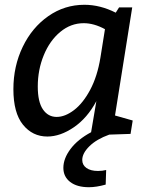

<svg xmlns="http://www.w3.org/2000/svg" viewBox="-20 -561 627 803"><path d="M437 2Q384 21 354 50.5Q324 80 324 108Q324 129 341.5 141.5Q359 154 390 154Q408 154 424 150L422 211Q383 222 352 222Q302 222 273.5 200Q245 178 245 141Q245 102 275 62Q305 22 361 -8L383 -138Q345 -67 288.5 -28.5Q232 10 178 10Q116 10 76 -39.5Q36 -89 36 -188Q36 -284 75 -365Q114 -446 182 -493.5Q250 -541 333 -541Q399 -541 464 -508L478 -530H533L461 -78L535 -57L526 -1ZM400 -320 419 -439Q373 -464 330 -464Q276 -464 232 -427.5Q188 -391 163 -330Q138 -269 138 -199Q138 -135 159.5 -103.5Q181 -72 217 -72Q252 -72 289.5 -100.5Q327 -129 357 -185Q387 -241 400 -320Z"/></svg>

Font: Bitter Pro Medium
Style: Italic
Weight: 500
Italic angle: -9°
Designer: Sol Matas, and Bitter project Authors
Foundry: Sol Matas
Version: Version 1.010